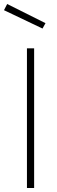

<svg xmlns="http://www.w3.org/2000/svg" viewBox="-40 -942 286 962"><path d="M95 0H131V-700H95ZM-4 -922 -20 -891 173 -799 188 -826Z"/></svg>

Font: TitilliumText22L
Style: 1 wt
Weight: 100
Designer: Campivisivi
Foundry: Campivisivi
Version: 1.000